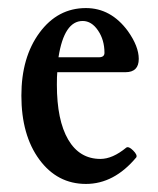

<svg xmlns="http://www.w3.org/2000/svg" viewBox="-20 -445 392 476"><path d="M193 11Q122 11 77.5 -49.5Q33 -110 33 -208Q33 -303 78 -364Q123 -425 193 -425Q255 -425 297 -368Q324 -330 324 -299Q324 -266 291 -266H122Q121 -256 121 -235Q121 -147 149 -99Q177 -51 229 -51Q259 -51 293 -79Q299 -83 310 -72Q321 -61 318 -55Q263 11 193 11ZM185 -393Q139 -393 125 -303H225Q239 -303 239 -314Q239 -346 223 -369.5Q207 -393 185 -393Z"/></svg>

Font: Junicode Cond Medium
Style: Regular
Weight: 500
Width: 3
Designer: Peter S. Baker
Version: Version 2.201